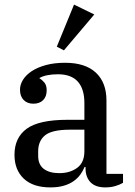

<svg xmlns="http://www.w3.org/2000/svg" viewBox="-20 -803 589 835"><path d="M199 12Q124 12 83.5 -26Q43 -64 43 -130Q43 -204 96 -243Q149 -282 274 -282H347V-355Q347 -416 318.5 -448Q290 -480 232 -480Q207 -480 186.5 -476Q166 -472 152 -464V-462Q163 -456 173 -444Q183 -432 183 -410Q183 -383 167.5 -367.5Q152 -352 125 -352Q99 -352 83 -368Q67 -384 67 -413Q67 -435 80 -456Q93 -477 118 -493.5Q143 -510 179.5 -520Q216 -530 263 -530Q351 -530 397 -487Q443 -444 443 -366V-47H515V-8Q502 0 482 6Q462 12 438 12Q395 12 373.5 -10.5Q352 -33 352 -71V-77H348Q341 -60 329.5 -44Q318 -28 300.5 -15.5Q283 -3 258 4.5Q233 12 199 12ZM238 -50Q284 -50 315.5 -73Q347 -96 347 -145V-239H284Q206 -239 176 -214.5Q146 -190 146 -145V-125Q146 -87 170.5 -68.5Q195 -50 238 -50ZM227 -600 302 -783 390 -740 258 -584Z"/></svg>

Font: IBM Plex Serif Text
Style: Regular
Weight: 450
Designer: Mike Abbink, Paul van der Laan, Pieter van Rosmalen
Foundry: Bold Monday
Version: Version 3.001